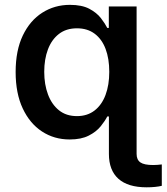

<svg xmlns="http://www.w3.org/2000/svg" viewBox="-20 -573 697 803"><path d="M593.3 210.4Q515.1 210.4 475.3 174.8Q435.5 139.2 435.5 70.8V-98.1H551.3V70.8Q551.3 95.2 567.1 106.2Q583 117.2 620.6 117.2Q628.9 117.2 638.2 116.5Q647.5 115.7 656.7 114.7V204.1Q645.5 207 628.9 208.7Q612.3 210.4 593.3 210.4ZM271.5 10.3Q206.5 10.3 155.5 -23.2Q104.5 -56.6 75 -119.6Q45.4 -182.6 45.4 -272Q45.4 -361.8 75.4 -424.6Q105.5 -487.3 157 -520Q208.5 -552.7 272.5 -552.7Q322.3 -552.7 353.3 -536.4Q384.3 -520 401.9 -497.3Q419.4 -474.6 428.7 -456.1H435.1V-545.9H551.3V0H435.5V-85.9H428.7Q419.4 -67.4 401.1 -44.7Q382.8 -22 351.3 -5.9Q319.8 10.3 271.5 10.3ZM301.8 -87.4Q345.2 -87.4 375.5 -110.8Q405.8 -134.3 421.4 -176Q437 -217.8 437 -272.5Q437 -327.6 421.6 -368.4Q406.2 -409.2 376 -431.9Q345.7 -454.6 301.8 -454.6Q256.8 -454.6 226.3 -430.9Q195.8 -407.2 180.4 -366.2Q165 -325.2 165 -272.5Q165 -219.7 180.7 -178Q196.3 -136.2 226.6 -111.8Q256.8 -87.4 301.8 -87.4Z"/></svg>

Font: Inter Cardless
Style: Medium
Weight: 500
Designer: Rasmus Andersson
Foundry: rsms
Version: Version 4.001;git-9221beed3